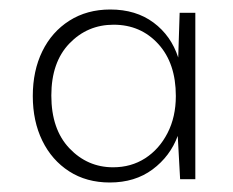

<svg xmlns="http://www.w3.org/2000/svg" viewBox="-20 -731 491 404"><path d="M211 -347Q162 -347 125.5 -370.5Q89 -394 69 -435Q49 -476 49 -529Q49 -582 69 -623Q89 -664 126 -687.5Q163 -711 212 -711Q266 -711 303 -683.5Q340 -656 355 -610L358 -704H391V-354H359L354 -445Q338 -402 301 -374.5Q264 -347 211 -347ZM218 -379Q256 -379 285.5 -398Q315 -417 332.5 -451Q350 -485 350 -529Q350 -598 313 -638.5Q276 -679 219 -679Q164 -679 126 -639.5Q88 -600 88 -530Q88 -459 126 -419Q164 -379 218 -379Z"/></svg>

Font: DM Sans 16pt ExtraLight
Style: Regular
Weight: 250
Version: Version 4.004;gftools[0.9.30]